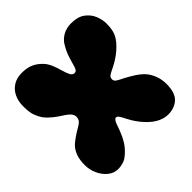

<svg xmlns="http://www.w3.org/2000/svg" viewBox="-146 -836 1076 1076"><g transform="rotate(45 392.0 -298.0)"><path d="M144.5 31.5Q103.5 31.5 72.2 16.2Q41 1 23.5 -27.5Q6 -56 6 -95.5Q6 -137 18.8 -165.2Q31.5 -193.5 56 -216.5Q65 -225.5 75.8 -232.2Q86.5 -239 99 -244.5Q111.5 -250 125.5 -254.8Q139.5 -259.5 155.5 -264Q186 -272.5 201.2 -281.2Q216.5 -290 216.5 -304Q216.5 -316 205.8 -322Q195 -328 169.5 -334.5Q155.5 -338.5 142 -342.5Q128.5 -346.5 115.2 -351.5Q102 -356.5 88.5 -363.2Q75 -370 60.5 -379Q35.5 -395 20.2 -422.8Q5 -450.5 5 -488Q5 -539.5 27.5 -570Q50 -600.5 82.8 -613.8Q115.5 -627 146.5 -627Q189 -627 217 -616.5Q245 -606 275 -576.5Q293.5 -558.5 307.2 -540Q321 -521.5 331.8 -503Q342.5 -484.5 351 -466.5Q361 -445 368.2 -436.2Q375.5 -427.5 389 -427.5Q402 -427.5 409.2 -437.5Q416.5 -447.5 420.5 -456Q425.5 -466 432.2 -478.8Q439 -491.5 447 -505.8Q455 -520 464.2 -534.2Q473.5 -548.5 484 -561.5Q509 -593 545.8 -609.2Q582.5 -625.5 622.5 -625.5Q693.5 -625.5 722.8 -593.2Q752 -561 752 -510.5Q752 -484.5 739 -455Q726 -425.5 696.5 -396Q680.5 -380 663.8 -367Q647 -354 630.8 -344Q614.5 -334 599.5 -326.5Q574 -314 565 -306.8Q556 -299.5 556 -291.5Q556 -285 565.2 -278.5Q574.5 -272 587 -268Q627.5 -254.5 656.5 -240.8Q685.5 -227 707.2 -209.8Q729 -192.5 747.5 -168.5Q759 -154 764.5 -134.5Q770 -115 770 -97.5Q770 -63.5 748 -36.8Q726 -10 692.2 5.2Q658.5 20.5 622.5 20.5Q581.5 20.5 553.8 10.8Q526 1 508.5 -14.5Q500 -22 491.5 -32.5Q483 -43 475 -54.5Q467 -66 459.8 -77.5Q452.5 -89 446.5 -99.5Q432.5 -124.5 421.5 -131.5Q410.5 -138.5 396.5 -138.5Q383 -138.5 369.8 -128.5Q356.5 -118.5 336 -86Q330 -76.5 321.8 -64.8Q313.5 -53 304 -41.2Q294.5 -29.5 284 -19Q273.5 -8.5 262.5 -0.5Q244.5 12 218.5 21.8Q192.5 31.5 144.5 31.5Z"/></g></svg>

Font: Gluten Black
Style: Regular
Weight: 900
Designer: Tyler Finck
Foundry: Etcetera Type Company
Version: Version 1.300